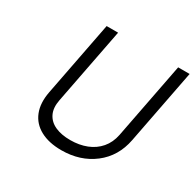

<svg xmlns="http://www.w3.org/2000/svg" viewBox="-151 -843 1030 1016"><g transform="rotate(30 364.5 -335.5)"><path d="M134 -225 222 -680H292L202 -215Q192 -164 209 -129.5Q226 -95 264 -78Q302 -61 356 -61Q411 -61 455.5 -78.5Q500 -96 529.5 -130.5Q559 -165 569 -215L659 -680H729L641 -225Q620 -116 538.5 -53.5Q457 9 342 9Q266 9 214 -19Q162 -47 141 -99.5Q120 -152 134 -225Z"/></g></svg>

Font: Teachers[wght] Italic
Style: Regular
Weight: 400
Designer: Alfredo Marco Pradil & Chank Diesel
Version: Version 1.000;Glyphs 3.1.2 (3151)